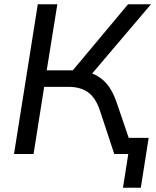

<svg xmlns="http://www.w3.org/2000/svg" viewBox="-20 -725 734 904"><path d="M46 0 158 -705H250L200 -394H323L583 -705H691L414 -379Q455 -363 482.5 -330.5Q510 -298 528 -246L586 -76H680L643 159H559L584 0H518L450 -206Q430 -265 394.5 -290.5Q359 -316 303 -316H188L138 0Z"/></svg>

Font: Mulish Medium
Style: Italic
Weight: 500
Italic angle: -9°
Designer: Vernon Adams
Foundry: Vernon Adams
Version: Version 3.603; ttfautohint (v1.8.3)